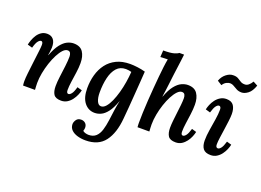

<svg xmlns="http://www.w3.org/2000/svg" viewBox="-139 -1104 2346 1723"><g transform="rotate(20 1034.5 -242.0)"><path d="M460 11Q407 11 388.5 -17Q370 -45 370 -96Q370 -135 377 -188Q384 -241 390.5 -294Q397 -347 397 -386Q397 -406 389.5 -420Q382 -434 363 -434Q341 -434 319 -410.5Q297 -387 276.5 -347.5Q256 -308 240 -259.5Q224 -211 214.5 -161Q205 -111 205 -66Q205 -52 206 -32Q207 -12 208 0H94Q92 -16 91.5 -23.5Q91 -31 91 -41Q91 -70 96 -115.5Q101 -161 109 -226Q118 -301 123 -340.5Q128 -380 128 -400Q128 -432 110 -432Q97 -432 82 -413.5Q67 -395 54 -347L8 -360Q12 -380 21.5 -406Q31 -432 46.5 -456Q62 -480 85.5 -495.5Q109 -511 140 -511Q179 -511 200.5 -485Q222 -459 221 -408Q220 -385 217.5 -368.5Q215 -352 212 -334H214Q241 -405 271 -443Q301 -481 332 -496Q363 -511 393 -511Q456 -511 483 -470.5Q510 -430 510 -365Q510 -322 503 -273.5Q496 -225 489.5 -179.5Q483 -134 483 -100Q483 -68 502 -68Q515 -68 530 -86.5Q545 -105 558 -153L604 -140Q600 -120 589 -94Q578 -68 560 -44Q542 -20 517 -4.5Q492 11 460 11Z M787 271Q746 271 710 260.5Q674 250 652 228.5Q630 207 629 174Q629 153 644 131Q659 109 690 109Q714 109 730.5 124Q747 139 747 166Q747 181 741 195Q747 205 764.5 210Q782 215 796 215Q841 215 867 190.5Q893 166 906 123.5Q919 81 926 28Q933 -26 939.5 -72.5Q946 -119 956 -163H955Q929 -92 900 -54.5Q871 -17 840.5 -3Q810 11 780 11Q720 11 681.5 -37Q643 -85 643 -175Q643 -243 660 -303.5Q677 -364 712 -410.5Q747 -457 802 -484Q857 -511 933 -511Q963 -511 1003 -506Q1043 -501 1078 -491Q1075 -447 1071 -388Q1067 -329 1062 -265Q1057 -201 1052.5 -140Q1048 -79 1043 -31Q1031 111 970.5 191Q910 271 787 271ZM814 -64Q838 -64 859.5 -88.5Q881 -113 899 -153.5Q917 -194 931 -244Q945 -294 953.5 -347Q962 -400 965 -447Q956 -450 941.5 -452.5Q927 -455 912 -455Q857 -455 824 -418Q791 -381 776 -318Q761 -255 761 -177Q761 -127 775 -95.5Q789 -64 814 -64Z M1553 11Q1500 11 1481.5 -17Q1463 -45 1463 -96Q1463 -125 1467 -163Q1471 -201 1476 -241.5Q1481 -282 1485 -319.5Q1489 -357 1489 -386Q1489 -406 1481.5 -420Q1474 -434 1454 -434Q1433 -434 1411 -411Q1389 -388 1368.5 -349Q1348 -310 1332 -262Q1316 -214 1306.5 -163Q1297 -112 1297 -66Q1297 -52 1298 -32Q1299 -12 1300 0H1187Q1186 -16 1185.5 -23.5Q1185 -31 1185 -41Q1185 -83 1187 -138Q1189 -193 1193 -255Q1197 -317 1202 -378Q1207 -439 1212 -492.5Q1217 -546 1222 -586Q1225 -606 1227.5 -627Q1230 -648 1234 -665L1164 -662L1168 -726Q1237 -726 1269 -735.5Q1301 -745 1312 -755H1357Q1354 -727 1349 -690Q1344 -653 1339.5 -618Q1335 -583 1332 -562Q1330 -548 1327 -521.5Q1324 -495 1320 -462Q1316 -429 1311.5 -395.5Q1307 -362 1303 -336H1305Q1331 -406 1361.5 -444Q1392 -482 1423.5 -496.5Q1455 -511 1484 -511Q1547 -511 1574.5 -470.5Q1602 -430 1602 -365Q1602 -322 1595.5 -273.5Q1589 -225 1582.5 -179.5Q1576 -134 1576 -100Q1576 -68 1595 -68Q1608 -68 1623 -86.5Q1638 -105 1652 -153L1696 -140Q1692 -120 1681.5 -94Q1671 -68 1653 -44Q1635 -20 1610.5 -4.5Q1586 11 1553 11Z M1852 -511Q1901 -511 1921.5 -480.5Q1942 -450 1942 -399Q1942 -373 1937 -332.5Q1932 -292 1925.5 -247.5Q1919 -203 1913.5 -163.5Q1908 -124 1908 -99Q1908 -81 1914 -74.5Q1920 -68 1929 -68Q1942 -68 1957 -86.5Q1972 -105 1986 -153L2031 -140Q2027 -119 2016 -93Q2005 -67 1987.5 -43.5Q1970 -20 1945 -4.5Q1920 11 1888 11Q1836 11 1815 -17Q1794 -45 1794 -96Q1794 -141 1803 -196.5Q1812 -252 1820.5 -306Q1829 -360 1829 -400Q1829 -432 1809 -432Q1796 -432 1781.5 -413.5Q1767 -395 1753 -347L1708 -360Q1712 -380 1722.5 -406Q1733 -432 1751 -456Q1769 -480 1794.5 -495.5Q1820 -511 1852 -511ZM1765 -612 1722 -639Q1737 -681 1769.5 -706.5Q1802 -732 1834 -732Q1865 -733 1883.5 -722Q1902 -711 1918 -700.5Q1934 -690 1958 -690Q1977 -689 1994.5 -703Q2012 -717 2026 -741L2069 -718Q2049 -660 2017 -636Q1985 -612 1957 -612Q1929 -612 1909 -622.5Q1889 -633 1871 -644Q1853 -655 1832 -655Q1819 -655 1799.5 -645.5Q1780 -636 1765 -612Z"/></g></svg>

Font: Lora SemiBold
Style: Italic
Weight: 600
Italic angle: -3°
Designer: Olga Karpushina, Alexei Vanyashin (Cyrillic)
Foundry: Cyreal
Version: Version 3.011; ttfautohint (v1.8.4.7-5d5b)